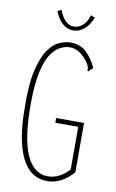

<svg xmlns="http://www.w3.org/2000/svg" viewBox="-88 -817 526 874"><g transform="rotate(10 175.0 -379.5)"><path d="M194 10Q116 10 76 -70.5Q36 -151 36 -304Q34 -407 48.5 -471Q63 -535 86.5 -570Q110 -605 138 -617.5Q166 -630 192 -630Q236 -630 265 -602Q294 -574 312 -533L298 -520L292 -514L287 -519Q289 -524 287.5 -531Q286 -538 278 -552Q260 -578 238 -593Q216 -608 191 -608Q169 -608 145.5 -595.5Q122 -583 102.5 -552Q83 -521 71.5 -464.5Q60 -408 60 -319Q60 -164 94 -88Q128 -12 193 -12Q222 -12 247.5 -26Q273 -40 291 -61V-258H185V-280H314V-52Q260 10 194 10ZM260 -768 279 -761Q265 -724 242 -705Q219 -686 192 -686Q164 -686 142 -705.5Q120 -725 106 -761L124 -769Q135 -738 152.5 -721Q170 -704 192 -704Q213 -704 231.5 -719.5Q250 -735 260 -768Z"/></g></svg>

Font: Inconsolata ExtraCondensed ExtraLight
Style: Regular
Weight: 200
Width: 2
Monospace: yes
Designer: Raph Levien, Cyreal, Brenton Simpson
Foundry: Raph Levien, Cyreal, Google
Version: Version 3.001; ttfautohint (v1.8.2.53-6de2)